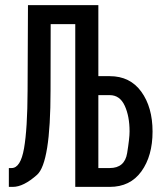

<svg xmlns="http://www.w3.org/2000/svg" viewBox="-20 -731 640 751"><path d="M364.7 -358.9V-73.7H409.2Q467.8 -73.7 477.3 -132.1Q486.8 -190.4 486.8 -216.8Q486.8 -276.4 467.8 -317.6Q448.7 -358.9 409.2 -358.9ZM364.7 -710.9V-433.1H409.2Q488.8 -433.1 532.7 -372.3Q576.7 -311.5 576.7 -216.3Q576.7 -121.1 533 -60.5Q489.3 0 409.2 0H274.4V-636.7H178.2L177.7 -377Q177.7 -94.2 124.8 -47.1Q71.8 0 30.3 0H14.6V-73.7H25.4Q60.5 -73.7 74 -150.6Q87.4 -227.5 87.9 -377L89.4 -710.9Z"/></svg>

Font: RobotoMono-Regular
Style: Regular
Weight: 400
Designer: Google
Version: Version 2.000985; 2015; ttfautohint (v1.3)